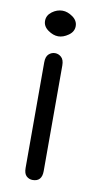

<svg xmlns="http://www.w3.org/2000/svg" viewBox="-79 -675 391 735"><g transform="rotate(10 117.0 -308.0)"><path d="M68.4 -429.7Q68.4 -452.1 79.1 -461.9Q89.8 -471.7 103.5 -471.7Q117.2 -471.7 127.9 -461.9Q138.7 -452.1 138.7 -429.7V-19.5Q138.7 21.5 102.5 21.5Q88.9 21.5 78.6 12.2Q68.4 2.9 68.4 -19.5ZM103.5 -636.7Q123 -636.7 143.1 -622.6Q163.1 -608.4 163.1 -586.9Q163.1 -565.4 143.1 -551.3Q123 -537.1 103.5 -537.1Q84 -537.1 64 -551.3Q43.9 -565.4 43.9 -586.9Q43.9 -608.4 63 -622.6Q82 -636.7 103.5 -636.7Z"/></g></svg>

Font: Jura
Style: DemiBold
Weight: 600
Version: Version 2.4